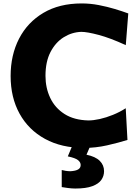

<svg xmlns="http://www.w3.org/2000/svg" viewBox="-20 -837 806 1106"><path d="M464.7 15.1Q531.2 15.1 597.6 0.1Q663.9 -15 714.2 -30.9L704.3 -213.5Q669.4 -191.1 630.6 -175.4Q591.8 -159.7 555 -151.4Q518.2 -143.2 488.9 -143.2Q406.4 -145.3 351.6 -180.3Q296.7 -215.3 269.4 -273Q242 -330.7 242 -399.9Q242 -481.9 271 -537.5Q300 -593.1 347 -622.4Q394 -651.7 448.4 -653.5Q481.8 -653.5 548.3 -635.9Q614.7 -618.3 704.6 -577L718.9 -759.6Q685.9 -771.8 641.9 -785.1Q598 -798.3 548.9 -807.8Q499.8 -817.2 450.5 -817.2Q321.8 -817.2 230.1 -762.9Q138.5 -708.7 89.8 -614.3Q41.2 -519.9 41.2 -399.4Q41.2 -275.6 92.7 -182.2Q144.2 -88.9 239.3 -36.9Q334.3 15.1 464.7 15.1ZM413.6 249Q475.4 249 511.6 235.5Q547.9 222 563.6 199.5Q579.4 176.9 579.4 149.1Q579.4 114.1 554.6 89.5Q529.8 64.9 478.2 54.2L501.6 0V-31.2H410.6L370.6 63.8Q414.1 73.1 429.4 85.4Q444.7 97.8 444.7 113.4Q444.7 130.4 430.4 138.9Q416.2 147.5 385.7 149.4Q373 149.4 358.3 147.1Q343.6 144.7 335.6 142.4V240.7Q348.3 243 371.5 246Q394.7 249 413.6 249Z"/></svg>

Font: Pinar FD VF
Style: Regular
Weight: 300
Designer: Amin Abedi
Version: Version 2.000